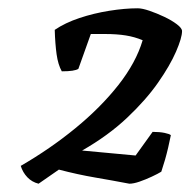

<svg xmlns="http://www.w3.org/2000/svg" viewBox="-20 -788 459 463"><path d="M73 -345Q57 -349 46 -360.5Q35 -372 30 -388Q101 -429 162 -479Q223 -529 265.5 -583Q308 -637 324 -691Q305 -699 283.5 -702.5Q262 -706 233 -706Q224 -706 216 -706Q208 -706 199 -706L169 -622Q160 -616 129 -616Q120 -632 116.5 -657Q113 -682 112 -716Q137 -733 171.5 -744.5Q206 -756 243.5 -762Q281 -768 312 -768Q323 -768 340.5 -762Q358 -756 376 -747.5Q394 -739 406.5 -729.5Q419 -720 419 -713Q419 -697 404.5 -663.5Q390 -630 361 -588.5Q332 -547 286.5 -504Q241 -461 178 -425L307 -413L348 -470Q365 -470 377 -467.5Q389 -465 392 -462Q389 -447 385.5 -432Q382 -417 378 -403Q374 -389 369 -374Q361 -369 346 -362Q331 -355 316.5 -350Q302 -345 292 -345Q250 -353 209 -360Q168 -367 122 -379Z"/></svg>

Font: Texturina 12pt
Style: Bold Italic
Weight: 700
Italic angle: -11°
Designer: Guillermo Torres Carreño
Foundry: Omnibus-Type
Version: Version 1.002